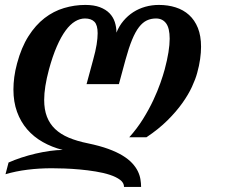

<svg xmlns="http://www.w3.org/2000/svg" viewBox="-20 -549 917 768"><path d="M455.6 -212.4H326.2L352.5 -309.6Q362.3 -344.7 366.5 -370.8Q370.6 -397 370.6 -416Q370.6 -448.7 357.7 -461.9Q344.7 -475.1 319.8 -475.1Q299.8 -475.1 280.3 -463.4Q260.7 -451.7 242.4 -426.8Q224.1 -401.9 207.3 -363.3Q190.4 -324.7 175.8 -271Q156.7 -199.7 156.7 -149.4Q156.7 -110.8 167.7 -82.3Q178.7 -53.7 200.4 -33Q222.2 -12.2 255.1 1.7Q288.1 15.6 332 24.4Q378.9 34.2 413.1 46.6Q447.3 59.1 470.7 73.5Q494.1 87.9 508.8 103.8Q523.4 119.6 531.2 135.7Q539.1 151.9 541.7 168Q544.4 184.1 544.4 198.7H476.1Q476.1 182.1 460.4 170.4Q444.8 158.7 419.7 150.4Q394.5 142.1 362.8 137Q331.1 131.8 299.1 128.9Q267.1 126 237.5 125Q208 124 187.5 124Q136.2 124 89.6 129.9Q43 135.7 2 147.9L14.2 101.1Q37.1 90.8 65.2 81.5Q93.3 72.3 122.6 65.4Q151.9 58.6 179.9 54.7Q208 50.8 231 50.8Q187 39.6 150.9 19Q114.7 -1.5 88.6 -31.7Q62.5 -62 48.1 -101.8Q33.7 -141.6 33.7 -190.9Q33.7 -214.8 37.1 -240.7Q40.5 -266.6 48.3 -295.4Q65.4 -359.4 93.8 -404.1Q122.1 -448.7 158.2 -476.6Q194.3 -504.4 236.1 -516.8Q277.8 -529.3 321.3 -529.3Q355.5 -529.3 379.4 -520.3Q403.3 -511.2 418 -496.1Q432.6 -481 439.2 -460.9Q445.8 -440.9 445.8 -418.5Q456.5 -445.3 473.9 -465.8Q491.2 -486.3 513.2 -500.5Q535.2 -514.6 561.3 -522Q587.4 -529.3 615.7 -529.3Q651.9 -529.3 682.6 -519.5Q713.4 -509.8 736.1 -489.3Q758.8 -468.8 771.5 -437.3Q784.2 -405.8 784.2 -361.8Q784.2 -338.9 780.5 -312.7Q776.9 -286.6 768.6 -256.8Q762.2 -232.9 747.8 -201.7Q733.4 -170.4 709.2 -136.5Q685.1 -102.5 649.7 -67.4Q614.3 -32.2 565.9 0H497.1Q528.3 -34.7 552.2 -73.2Q576.2 -111.8 593.3 -148.4Q610.4 -185.1 621.6 -217Q632.8 -249 638.7 -271Q648.9 -309.1 653.8 -339.8Q658.7 -370.6 658.7 -394Q658.7 -436.5 644.3 -455.8Q629.9 -475.1 604 -475.1Q584 -475.1 567.4 -467.3Q550.8 -459.5 536.1 -440.7Q521.5 -421.9 508.3 -389.9Q495.1 -357.9 481.9 -309.6Z"/></svg>

Font: Arian AMU Serif
Style: Bold Italic
Weight: 700
Italic angle: -15°
Designer: Ruben Hakobyan (Tarumian)
Foundry: Ruben Hakobyan (Tarumian)
Version: Version 1.002